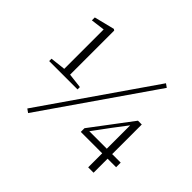

<svg xmlns="http://www.w3.org/2000/svg" viewBox="-168 -958 1211 1211"><g transform="rotate(45 437.0 -353.0)"><path d="M73 -300V-321L180 -333H224L326 -321V-300ZM175 -300V-684L82 -672V-698L218 -732L227 -726V-300ZM721 0V-140V-153V-384H715L744 -405L649 -280L556 -154L560 -177V-166H845V-125H530V-158L735 -430H769V0ZM211 26 187 9 693 -722 717 -705Z"/></g></svg>

Font: Noto Serif KR
Style: Regular
Weight: 200
Designer: Ryoko NISHIZUKA 西塚涼子 (kana & ideographs); Frank Grießhammer (Latin, Greek & Cyrillic); Wenlong ZHANG 张文龙 (bopomofo); San
Foundry: Adobe
Version: Version 2.001;hotconv 1.1.0;makeotfexe 2.6.0